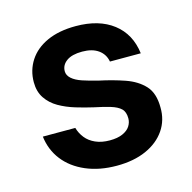

<svg xmlns="http://www.w3.org/2000/svg" viewBox="-83 -591 686 686"><g transform="rotate(-15 260.0 -248.0)"><path d="M268 12Q204 12 154 -9.5Q104 -31 74.5 -69Q45 -107 39 -157H159Q165 -136 178.5 -119Q192 -102 214.5 -92Q237 -82 267 -82Q296 -82 315 -90.5Q334 -99 342.5 -112.5Q351 -126 351 -141Q351 -165 338.5 -177Q326 -189 301 -196.5Q276 -204 242 -211Q211 -218 178 -228Q145 -238 118 -253.5Q91 -269 74.5 -293.5Q58 -318 58 -353Q58 -397 81 -432.5Q104 -468 148 -488Q192 -508 254 -508Q340 -508 392.5 -467.5Q445 -427 454 -354H340Q335 -382 312.5 -398Q290 -414 253 -414Q215 -414 195 -399.5Q175 -385 175 -362Q175 -347 188.5 -335Q202 -323 226 -315Q250 -307 282 -299Q334 -288 377 -273Q420 -258 446 -230Q472 -202 472 -149Q473 -102 448 -65.5Q423 -29 377 -8.5Q331 12 268 12Z"/></g></svg>

Font: DM Sans 24pt SemiBold
Style: Regular
Weight: 600
Designer: Colophon Foundry, Jonny Pinhorn
Foundry: Colophon Foundry
Version: Version 4.004;gftools[0.9.30]